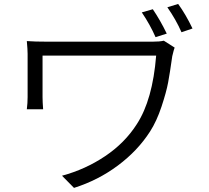

<svg xmlns="http://www.w3.org/2000/svg" viewBox="-20 -877 1040 954"><path d="M793.9 -674.8 847.7 -640.6Q843.8 -630.9 835.9 -597.7Q824.2 -514.6 815.4 -467.3Q806.6 -419.9 782.7 -347.7Q758.8 -275.4 725.6 -223.6Q664.1 -127.9 565.9 -54.7Q467.8 18.6 347.7 56.6L288.1 -3.9Q404.3 -35.2 502.4 -101.1Q600.6 -167 660.2 -260.7Q738.3 -380.9 755.9 -600.6H191.4V-394.5Q191.4 -371.1 194.3 -334H113.3Q117.2 -365.2 117.2 -394.5V-609.4Q117.2 -629.9 113.3 -672.9Q152.3 -669.9 216.8 -669.9H737.3Q774.4 -669.9 793.9 -674.8ZM811.5 -840.8 865.2 -857.4Q902.3 -806.6 936.5 -735.4L881.8 -716.8Q854.5 -779.3 811.5 -840.8ZM684.6 -815.4 739.3 -831.1Q776.4 -776.4 808.6 -710L752.9 -692.4Q725.6 -754.9 684.6 -815.4Z"/></svg>

Font: GenEi Gothic M SemiLight
Style: Regular
Weight: 350
Designer: o_tamon (Modified); [Source Han Sans]
Ryoko NISHIZUKA  (kana & ideographs); Paul D. Hunt (Latin, Greek & Cyrillic); Wenl
Version: Version 1.1a;Original Version 1.004